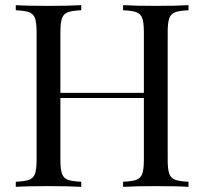

<svg xmlns="http://www.w3.org/2000/svg" viewBox="-20 -728 797 748"><path d="M633.3 -602.1V-106Q633.3 -68.4 639.4 -51.3Q645.5 -34.2 661.9 -27.8Q678.2 -21.5 714.4 -20V0Q672.9 -2.9 586.4 -2.9Q506.3 -2.9 459.5 0V-20Q495.6 -21.5 512 -27.8Q528.3 -34.2 534.4 -51.3Q540.5 -68.4 540.5 -106V-346.2H215.3V-106Q215.3 -68.4 221.4 -51.3Q227.5 -34.2 243.9 -27.8Q260.3 -21.5 296.4 -20V0Q250.5 -2.9 169.4 -2.9Q83.5 -2.9 41.5 0V-20Q77.6 -21.5 94 -27.8Q110.4 -34.2 116.5 -51.3Q122.6 -68.4 122.6 -106V-602.1Q122.6 -639.6 116.5 -656.7Q110.4 -673.8 94 -680.2Q77.6 -686.5 41.5 -688V-708Q83 -705.1 169.4 -705.1Q250.5 -705.1 296.4 -708V-688Q260.3 -686.5 243.9 -680.2Q227.5 -673.8 221.4 -656.7Q215.3 -639.6 215.3 -602.1V-366.2H540.5V-602.1Q540.5 -639.6 534.4 -656.7Q528.3 -673.8 512 -680.2Q495.6 -686.5 459.5 -688V-708Q506.3 -705.1 586.4 -705.1Q672.4 -705.1 714.4 -708V-688Q678.2 -686.5 661.9 -680.2Q645.5 -673.8 639.4 -656.7Q633.3 -639.6 633.3 -602.1Z"/></svg>

Font: TypoPRO Playfair Display
Style: Regular
Weight: 400
Designer: Claus Eggers Sørensen
Foundry: Claus Eggers Sørensen
Version: Version 1.004;PS 001.004;hotconv 1.0.70;makeotf.lib2.5.58329